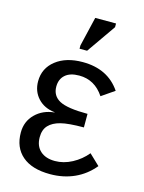

<svg xmlns="http://www.w3.org/2000/svg" viewBox="-116 -822 677 901"><g transform="rotate(15 223.0 -371.5)"><path d="M222.7 -55.7Q265.1 -55.7 305.9 -77.4Q346.7 -99.1 375.5 -134.3L426.8 -85.4Q387.7 -38.1 334.5 -14.2Q281.2 9.8 216.8 9.8Q128.4 9.8 81.3 -30.8Q34.2 -71.3 34.2 -144Q34.2 -197.8 70.6 -233.9Q106.9 -270 163.1 -275.4V-276.4Q111.3 -282.2 80.8 -315.4Q50.3 -348.6 50.3 -397Q50.3 -460.4 99.9 -499.3Q149.4 -538.1 230 -538.1Q352.5 -538.1 413.6 -447.8L351.1 -404.8Q306.2 -472.7 230.5 -472.7Q186 -472.7 162.6 -451.9Q139.2 -431.2 139.2 -395Q139.2 -350.6 177.2 -329.8Q215.3 -309.1 314 -309.1V-243.2Q239.3 -243.2 202.1 -233.6Q165 -224.1 145.3 -203.1Q125.5 -182.1 125.5 -145.5Q125.5 -103 151.6 -79.3Q177.7 -55.7 222.7 -55.7ZM198.7 -594.7V-610.8L232.4 -753.4H333.5V-735.4L235.4 -594.7Z"/></g></svg>

Font: Liberation Sans
Style: Regular
Weight: 400
Designer: Steve Matteson
Foundry: Ascender Corporation
Version: Version 2.00.1